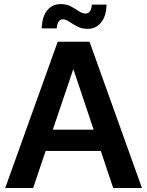

<svg xmlns="http://www.w3.org/2000/svg" viewBox="-20 -935 732 955"><path d="M145 0H5.9L267.1 -727.5H425.3L686 0H543L481.4 -184.1H207ZM242.7 -290H445.8L345.7 -588.9H343.8ZM416 -791.5Q386.7 -791.5 364.5 -803.2Q342.3 -814.9 324.7 -826.9Q307.1 -838.9 292.5 -838.9Q277.8 -838.9 270.5 -825.9Q263.2 -813 262.2 -793.9H187.5Q189 -850.6 214.1 -882.6Q239.3 -914.6 282.2 -914.6Q312 -914.6 333.5 -902.8Q355 -891.1 372.1 -879.4Q389.2 -867.7 405.3 -867.7Q433.1 -867.7 437 -912.1H509.8Q508.8 -855 482.9 -823.2Q457 -791.5 416 -791.5Z"/></svg>

Font: Inter Display Semi Bold
Style: Regular
Weight: 600
Designer: Rasmus Andersson
Foundry: rsms
Version: Version 4.000;git-37864ae